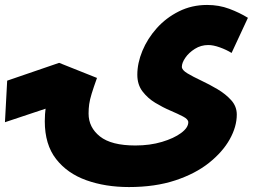

<svg xmlns="http://www.w3.org/2000/svg" viewBox="-157 -525 1022 776"><path d="M24 -35Q24 -63 28 -93.5Q32 -124 44 -165Q56 -206 80 -265L235 -210Q221 -171 213.5 -146.5Q206 -122 203.5 -104Q201 -86 201 -66Q201 -10 247 26.5Q293 63 390 63Q449 63 497.5 48.5Q546 34 575 12.5Q604 -9 604 -31Q604 -43 583 -54Q562 -65 531.5 -78Q501 -91 470.5 -109.5Q440 -128 419 -155.5Q398 -183 398 -223Q398 -270 418.5 -319.5Q439 -369 476.5 -411Q514 -453 566 -479Q618 -505 680 -505Q728 -505 769.5 -489.5Q811 -474 845 -453L779 -311Q758 -324 731.5 -333.5Q705 -343 685 -343Q655 -343 630.5 -327.5Q606 -312 592 -291.5Q578 -271 578 -255Q578 -242 600.5 -228.5Q623 -215 656 -199.5Q689 -184 722 -164.5Q755 -145 777.5 -120Q800 -95 800 -62Q800 -13 771.5 38Q743 89 688 133Q633 177 551.5 204Q470 231 364 231Q269 231 192 203.5Q115 176 69.5 117.5Q24 59 24 -35ZM-137 -31 -128 -199 82 -271 235 -210 76 -102Z"/></svg>

Font: Noto Sans Arabic Blk
Style: Regular
Weight: 900
Designer: Monotype Design Team, Nadine Chahine, Nizar Qandah and Khaled Hosny
Foundry: Monotype Imaging Inc.
Version: Version 2.012; ttfautohint (v1.8.4.7-5d5b)